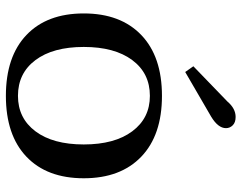

<svg xmlns="http://www.w3.org/2000/svg" viewBox="-102 -688 801 636"><g transform="rotate(90 298.0 -370.5)"><path d="M200 -611 317 -724Q340 -751 368 -751Q386 -751 395.5 -741.5Q405 -732 405 -719Q405 -693 367 -670L219 -584ZM25 -248Q25 -370 96.5 -438.5Q168 -507 298 -507Q428 -507 499.5 -438.5Q571 -370 571 -248Q571 -126 499.5 -58Q428 10 298 10Q168 10 96.5 -58Q25 -126 25 -248ZM459 -248Q459 -350 415.5 -408.5Q372 -467 298 -467Q223 -467 179.5 -408.5Q136 -350 136 -248Q136 -146 179.5 -88Q223 -30 298 -30Q372 -30 415.5 -88Q459 -146 459 -248Z"/></g></svg>

Font: Trirong Medium
Style: Regular
Weight: 500
Designer: Katatrad Team
Foundry: CadsonDemak
Version: Version 1.001